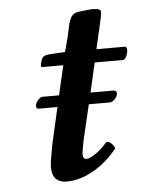

<svg xmlns="http://www.w3.org/2000/svg" viewBox="-46 -604 491 652"><g transform="rotate(-5 199.5 -278.0)"><path d="M252.9 -245.1 225.1 -127Q216.8 -84.5 216.8 -78.1Q216.8 -61 229 -61Q239.3 -61 259 -74Q278.8 -86.9 301.8 -112.8Q311 -112.8 318.8 -104.7Q326.7 -96.7 329.1 -87.9Q294.4 -43.9 247.8 -17.1Q201.2 9.8 155.8 9.8Q106 9.8 106 -43.9Q106 -58.6 117.2 -118.2L146 -245.1H82Q71.8 -245.1 74.2 -258.8Q75.7 -266.6 83.7 -275.4Q91.8 -284.2 98.1 -284.2H154.8L178.2 -384.8H107.9Q102.1 -384.8 102.1 -387.2Q102.1 -394.5 106.9 -409.2Q110.8 -424.3 134.8 -425.8L188 -429.2L201.2 -479Q203.1 -486.8 206.1 -501.2Q209 -515.6 210.9 -523.2Q212.9 -530.8 217 -540Q221.2 -549.3 228 -554.4Q234.9 -559.6 245.1 -561Q282.7 -565.9 293 -565.9Q321.8 -565.9 321.8 -554.2Q321.8 -548.8 318.8 -533.9Q315.9 -519 311 -498.3Q306.2 -477.5 305.2 -474.1L294.9 -429.2H394Q401.9 -423.3 397.2 -406Q392.6 -388.7 382.8 -384.8H285.2L262.2 -284.2H340.8Q346.7 -284.2 349.4 -279.8Q352.1 -275.4 351.1 -271Q349.6 -262.2 341.3 -253.7Q333 -245.1 324.2 -245.1Z"/></g></svg>

Font: Common Serif SemiBold
Style: Italic
Weight: 600
Italic angle: -12°
Designer: Philipp H. Poll, Khaled Hosny
Foundry: Stefan Peev, Context Ltd.
Version: Version 1.026